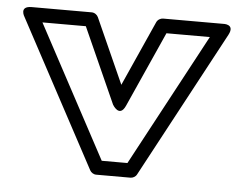

<svg xmlns="http://www.w3.org/2000/svg" viewBox="-45 -591 843 670"><g transform="rotate(5 376.5 -256.5)"><path d="M233.8 -488 352.2 -223.8C352.2 -223.8 377.6 -178.6 397.8 -223.8L516.2 -488H668.2L420 -25H330L81.8 -488ZM272.8 -523.2C269.4 -530.9 260.2 -538 250 -538H40C-6 -538 18 -501.2 18 -501.2L293 11.8C296.9 19.1 305.6 25 315 25H435C443.3 25 452.6 20.1 457 11.8L732 -501.2C753.8 -541.7 710 -538 710 -538H500C491.6 -538 481.4 -532.6 477.2 -523.2L375 -295.1Z"/></g></svg>

Font: Hussar Ekologiczny
Style: Regular
Weight: 400
Foundry: Cannot Into Space Fonts
Version: Version 0.97